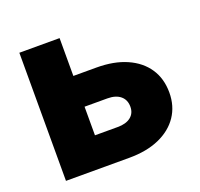

<svg xmlns="http://www.w3.org/2000/svg" viewBox="-100 -653 797 764"><g transform="rotate(-20 298.0 -271.0)"><path d="M159.2 -382.3H323.2Q397.5 -382.3 450.9 -358.6Q504.4 -335 533.2 -292Q562 -249 562 -189.9Q562 -132.8 533.2 -90.1Q504.4 -47.4 450.9 -23.7Q397.5 0 323.2 0H55.2V-542.5H225.6V-130.9H322.3Q357.4 -130.9 377.2 -146.5Q397 -162.1 397 -189.9Q397 -219.2 377.2 -235.6Q357.4 -252 322.3 -252H159.2Z"/></g></svg>

Font: Inter 16pt ExtraBold
Style: Regular
Weight: 800
Version: Version 4.001;git-66647c0bb